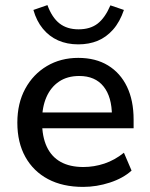

<svg xmlns="http://www.w3.org/2000/svg" viewBox="-20 -724 588 753"><path d="M306 9Q226 9 168.5 -21.5Q111 -52 79.5 -108.5Q48 -165 48 -243Q48 -319 79 -376Q110 -433 164 -465Q218 -497 287 -497Q355 -497 403.5 -467.5Q452 -438 478 -384Q504 -330 504 -255V-221H128V-283H436L419 -269Q419 -344 386 -385Q353 -426 291 -426Q244 -426 211.5 -404Q179 -382 162 -343Q145 -304 145 -252V-246Q145 -188 163.5 -148.5Q182 -109 218 -89Q254 -69 307 -69Q349 -69 389.5 -82.5Q430 -96 466 -125L496 -55Q463 -25 411 -8Q359 9 306 9ZM287 -550Q243 -550 208 -565.5Q173 -581 148 -611.5Q123 -642 111 -685L166 -704Q184 -655 213.5 -632Q243 -609 288 -609Q334 -609 363 -631.5Q392 -654 413 -703L466 -685Q450 -638 423.5 -608Q397 -578 363 -564Q329 -550 287 -550Z"/></svg>

Font: Nunito Sans 12pt SemiBold
Style: Regular
Weight: 600
Designer: Vernon Adams
Foundry: Vernon Adams
Version: Version 3.101;gftools[0.9.27]